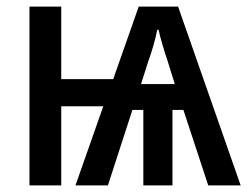

<svg xmlns="http://www.w3.org/2000/svg" viewBox="-20 -560 749 580"><path d="M518 -540 707 0H609L534 -228H501V0H413V-228H380L306 0H208L292 -239H165V0H69V-540H165V-321H322L399 -540ZM455 -470Q451 -449 444 -424.5Q437 -400 429 -378L406 -306H508L485 -380Q479 -397 470.5 -426Q462 -455 459 -470Z"/></svg>

Font: Noto Sans Condensed Medium
Style: Regular
Weight: 500
Width: 3
Designer: Monotype Design Team
Foundry: Monotype Imaging Inc.
Version: Version 2.013; ttfautohint (v1.8.4.7-5d5b)